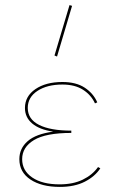

<svg xmlns="http://www.w3.org/2000/svg" viewBox="-20 -731 449 754"><path d="M204 -509 194 -513 253 -711 263 -708ZM374 -70Q353 -38 313 -17.5Q273 3 215 3Q143 3 99.5 -26Q56 -55 56 -106Q56 -148 88.5 -176.5Q121 -205 189 -214Q135 -222 106.5 -246Q78 -270 78 -307Q78 -353 119 -381Q160 -409 225 -409Q279 -409 313 -386.5Q347 -364 362 -329L353 -325Q338 -358 306 -378.5Q274 -399 225 -399Q165 -399 127 -374Q89 -349 89 -307Q89 -263 133.5 -240.5Q178 -218 260 -218V-209Q160 -209 113.5 -181Q67 -153 67 -106Q67 -61 106.5 -34Q146 -7 214 -7Q267 -7 305 -25.5Q343 -44 365 -75Z"/></svg>

Font: Ysabeau Infant Hairline
Style: Regular
Weight: 100
Designer: Christian Thalmann (Catharsis Fonts)
Version: Version 0.003